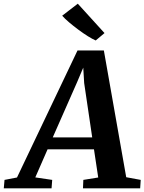

<svg xmlns="http://www.w3.org/2000/svg" viewBox="-94 -1019 781 1039"><path d="M-73.5 0 -69.5 -45.5 -2 -58.5 325.5 -746H468L589 -60L667.5 -45.5L664.5 0H355L357 -45.5L437.5 -58.5L414.5 -211H163.5L97 -59L188.5 -45.5L185 0ZM191.5 -275.5H405L361.5 -569.5L356.5 -653L323.5 -575ZM424 -800Q406.5 -807.5 381.2 -823.2Q356 -839 329.5 -858.8Q303 -878.5 279.8 -898.2Q256.5 -918 242.5 -934L327 -999L471.5 -840Z"/></svg>

Font: Merriweather 24pt
Style: Bold Italic
Weight: 700
Italic angle: -7.8°
Designer: Eben Sorkin
Foundry: Eben Sorkin
Version: Version 2.101